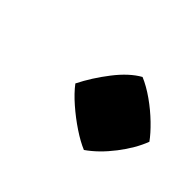

<svg xmlns="http://www.w3.org/2000/svg" viewBox="-54 -254 398 398"><g transform="rotate(45 145.0 -54.5)"><path d="M206 42Q189 35 168 21Q147 7 127.5 -10Q108 -27 96 -43Q112 -75 136 -106Q160 -137 185 -151Q204 -143 224.5 -128.5Q245 -114 262.5 -97Q280 -80 290 -66Q279 -37 255.5 -6.5Q232 24 206 42Z"/></g></svg>

Font: Eczar
Style: Bold
Weight: 700
Designer: Vaibhav Singh
Foundry: Rosetta Type Foundry
Version: Version 2.000